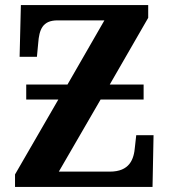

<svg xmlns="http://www.w3.org/2000/svg" viewBox="-20 -734 665 754"><path d="M39 0H579L583 -203H515L510 -158C506 -108 489 -60 411 -60H211L375 -343H544V-402H411L562 -664V-714H62L57 -511H125L130 -564C134 -618 147 -654 206 -654H390L245 -402H83V-343H209L39 -49Z"/></svg>

Font: Noto Serif SemiCondensed
Style: Bold
Weight: 700
Width: 4
Designer: Monotype Design Team
Foundry: Monotype Imaging Inc.
Version: Version 2.015